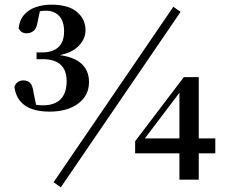

<svg xmlns="http://www.w3.org/2000/svg" viewBox="-20 -771 972 824"><path d="M193 -292Q123 -292 85.5 -319.5Q48 -347 42 -399Q48 -414 58 -420Q68 -426 80 -426Q98 -426 109 -415.5Q120 -405 124 -374L137 -310L106 -331Q121 -324 134 -321.5Q147 -319 164 -319Q215 -319 240.5 -345.5Q266 -372 266 -423Q266 -469 240.5 -493Q215 -517 164 -517H137V-546H161Q205 -546 230 -568Q255 -590 255 -637Q255 -680 234 -702.5Q213 -725 177 -725Q164 -725 149 -722.5Q134 -720 116 -713L153 -732L140 -670Q136 -647 123 -637.5Q110 -628 94 -628Q72 -628 60 -648Q63 -684 83 -707Q103 -730 134 -740.5Q165 -751 200 -751Q273 -751 310 -720Q347 -689 347 -641Q347 -601 312.5 -569Q278 -537 202 -529L201 -538Q286 -533 324 -502.5Q362 -472 362 -419Q362 -361 315.5 -326.5Q269 -292 193 -292ZM750 0V-137V-157V-382H741L782 -415L685 -287L588 -159L594 -192V-177H904V-113H560V-165L769 -440H833V0ZM241 33 210 11 724 -742 755 -720Z"/></svg>

Font: Noto Serif JP ExtraLight
Style: Bold
Weight: 700
Version: Version 2.003-H1;hotconv 1.1.1;makeotfexe 2.6.0